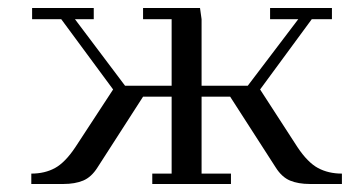

<svg xmlns="http://www.w3.org/2000/svg" viewBox="-20 -459 893 479"><path d="M58.1 0V-25.9Q91.8 -25.9 117.2 -39.8Q142.6 -53.7 168 -91.8L262.2 -235.8L132.8 -411.1H60.1V-439H213.9V-411.1H167L292 -245.1H408.2V-411.1H336.9V-439H479L482.9 -411.1V-245.1H598.1L724.1 -411.1H653.8V-439H808.1V-411.1H757.8L628.9 -235.8L722.2 -91.8Q747.6 -53.7 773.4 -39.8Q799.3 -25.9 833 -25.9V0H752.9Q724.1 0 703.6 -8.5Q683.1 -17.1 668 -41L554.2 -217.8H482.9V-25.9H556.2V0H359.9V-25.9H408.2V-217.8H336.9L223.1 -41Q208 -17.1 187.5 -8.5Q167 0 138.2 0Z"/></svg>

Font: Dehuti
Style: Book
Weight: 400
Version: Version 1.2